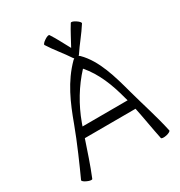

<svg xmlns="http://www.w3.org/2000/svg" viewBox="-246 -1256 1361 1448"><g transform="rotate(-30 434.5 -532.5)"><path d="M135 17C173 -75 209 -185 240 -277L682 -278C702 -183 717 -86 737 9C739 16 759 18 782 13C805 8 822 -2 821 -9C792 -144 748 -275 712 -408C671 -560 626 -726 521 -830C518 -833 514 -836 510 -838C512 -839 514 -841 516 -844C559 -910 612 -970 654 -1037C659 -1043 646 -1058 626 -1071C607 -1084 588 -1090 583 -1083C549 -1030 522 -973 491 -918C460 -973 433 -1030 398 -1083C394 -1090 375 -1084 356 -1071C336 -1058 323 -1043 328 -1037C370 -970 423 -910 466 -844C468 -841 470 -839 472 -838C468 -836 464 -833 461 -830C342 -711 279 -563 223 -410C174 -277 101 -113 57 -17C54 -10 69 3 91 12C112 22 133 24 135 17ZM279 -390C326 -519 399 -640 490 -738C575 -640 621 -517 654 -392C657 -382 659 -373 662 -363L269 -362C273 -372 276 -381 279 -390Z"/></g></svg>

Font: Nupuram Expanded Light
Style: Regular
Weight: 300
Width: 7
Designer: Santhosh Thottingal (santhosh.thottingal@gmail.com)
Foundry: SMC
Version: Version 1.000